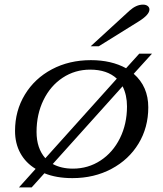

<svg xmlns="http://www.w3.org/2000/svg" viewBox="-20 -760 705 830"><path d="M621 -296Q621 -209 579 -139.5Q537 -70 462 -30Q387 10 293 10Q223 10 172 -11L117 50H62L134 -30Q91 -56 68 -98Q45 -140 45 -194Q45 -281 87.5 -351Q130 -421 204.5 -460.5Q279 -500 373 -500Q461 -500 525 -465L582 -528H637L558 -441Q621 -386 621 -296ZM176 -76 485 -420Q443 -459 370 -459Q304 -459 251 -424Q198 -389 168 -327.5Q138 -266 138 -190Q138 -119 176 -76ZM529 -300Q529 -349 510 -387L208 -51Q245 -31 295 -31Q361 -31 414.5 -66Q468 -101 498.5 -162.5Q529 -224 529 -300ZM540 -714Q569 -740 598 -740Q611 -740 618.5 -734Q626 -728 626 -719Q626 -696 579 -667L407 -560H372Z"/></svg>

Font: Fahkwang
Style: Italic
Weight: 400
Italic angle: -10°
Version: Version 1.000; ttfautohint (v1.6)